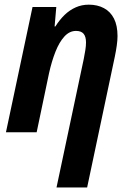

<svg xmlns="http://www.w3.org/2000/svg" viewBox="-20 -576 569 836"><path d="M226.1 240.2 344.7 -319.3Q348.6 -339.4 351.6 -357.9Q354.5 -376.5 354.5 -391.1Q354.5 -416.5 344 -429Q333.5 -441.4 311 -441.4Q282.7 -441.4 260.5 -417.2Q238.3 -393.1 221.7 -351.3Q205.1 -309.6 193.4 -256.8L139.6 0H5.9L121.6 -545.4H225.1L217.8 -460.9H221.2Q239.3 -489.7 261.2 -511Q283.2 -532.2 309.6 -543.9Q335.9 -555.7 366.7 -555.7Q404.3 -555.7 432.6 -540.5Q460.9 -525.4 476.3 -495.1Q491.7 -464.8 491.7 -418.9Q491.7 -400.9 488.5 -378.2Q485.4 -355.5 480 -329.6L359.4 240.2Z"/></svg>

Font: Open Sans SemiCondensed
Style: Bold Italic
Weight: 700
Width: 4
Italic angle: -12°
Designer: Monotype Design Team
Foundry: Monotype Imaging Inc.
Version: Version 3.003